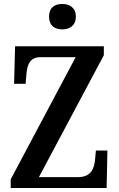

<svg xmlns="http://www.w3.org/2000/svg" viewBox="-20 -947 599 967"><path d="M294 -799C330 -799 362 -818 362 -863C362 -909 330 -927 294 -927C255 -927 227 -909 227 -863C227 -818 255 -799 294 -799ZM34 0H517L521 -189H463L459 -146C455 -98 439 -55 373 -55H176L503 -669V-714H56L51 -525H109L113 -573C117 -622 131 -659 184 -659H361L34 -44Z"/></svg>

Font: Noto Serif Armenian Condensed SemiBold
Style: Regular
Weight: 600
Width: 3
Designer: Monotype Design Team
Foundry: Monotype Imaging Inc.
Version: Version 2.008